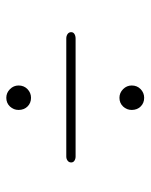

<svg xmlns="http://www.w3.org/2000/svg" viewBox="43 -648 462 588"><g transform="rotate(90 274.0 -354.0)"><path d="M279.5 -488.8Q264.3 -488.8 253 -500Q241.8 -511.2 241.8 -526.4Q241.8 -542.9 253 -553.7Q264.3 -564.5 279.5 -564.5Q295.6 -564.5 306.2 -553.7Q316.7 -542.9 316.7 -526.4Q316.7 -511.2 306.2 -500Q295.6 -488.8 279.5 -488.8ZM78.5 -341Q78.5 -347.5 84.2 -351Q90 -354.5 98 -354.5H459.5Q466.5 -354.5 472 -351Q477.5 -347.5 477.5 -341Q477.5 -334 472 -330Q466.5 -326 459.5 -326H97.5Q90 -326 84.2 -330Q78.5 -334 78.5 -341ZM279.5 -142.3Q264.3 -142.3 253 -153.5Q241.8 -164.7 241.8 -179.9Q241.8 -196.4 253 -207.2Q264.3 -218 279.5 -218Q295.6 -218 306.2 -207.2Q316.7 -196.4 316.7 -179.9Q316.7 -164.7 306.2 -153.5Q295.6 -142.3 279.5 -142.3Z"/></g></svg>

Font: Fraunces 9pt S000 Thin
Style: Regular
Weight: 100
Version: Version 1.000; ttfautohint (v1.8.3)